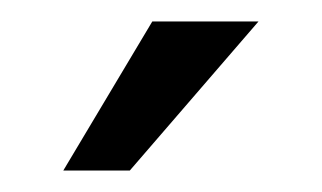

<svg xmlns="http://www.w3.org/2000/svg" viewBox="-20 -723 300 179"><path d="M39 -564 122 -703H221L101 -564Z"/></svg>

Font: Montagu Slab 144pt
Style: Regular
Weight: 400
Designer: Florian Karsten
Foundry: Florian Karsten
Version: Version 1.000; ttfautohint (v1.8.3)